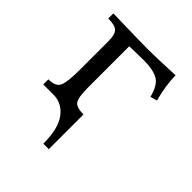

<svg xmlns="http://www.w3.org/2000/svg" viewBox="-188 -594 911 911"><g transform="rotate(45 268.0 -138.5)"><path d="M287.6 198.7H251Q251 97.2 214.4 48.6Q177.7 0 120.1 0H51.8V-34.2Q101.6 -34.2 113.5 -63Q125.5 -91.8 125.5 -171.4V-365.2Q125.5 -407.2 110.4 -423.3Q95.2 -439.5 48.8 -439.5V-473.6Q230.5 -468.8 286.6 -468.8Q337.4 -468.8 465.3 -474.6Q465.3 -409.2 487.3 -327.6L453.1 -317.9Q437 -382.3 403.3 -400.4Q369.6 -418.5 311.5 -418.5Q274.4 -418.5 212.4 -416.5V-140.1Q212.4 -74.7 225.8 -54.4Q239.3 -34.2 287.6 -34.2Z"/></g></svg>

Font: Almanac
Style: Regular
Weight: 400
Designer: Eden's Almanac
Version: Version 3.501;March 28, 2021;FontCreator 13.0.0.2683 64-bit